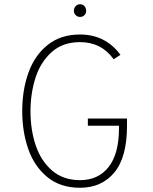

<svg xmlns="http://www.w3.org/2000/svg" viewBox="-20 -875 721 907"><path d="M85 -350Q85 -450 114.5 -532Q144 -614 205.5 -663Q267 -712 358 -712Q478 -712 549 -616L517 -595Q459 -676 358 -676Q276 -676 223.5 -628.5Q171 -581 147.5 -507Q124 -433 124 -350Q124 -261 149 -187.5Q174 -114 226.5 -69Q279 -24 358 -24Q444 -24 493 -86Q542 -148 542 -269V-281H395V-315H580V-281Q580 -132 520 -60Q460 12 358 12Q265 12 203.5 -38.5Q142 -89 113.5 -171Q85 -253 85 -350ZM329 -824Q329 -837 337.5 -846Q346 -855 358 -855Q371 -855 379 -846Q387 -837 387 -824Q387 -812 379 -803.5Q371 -795 358 -795Q346 -795 337.5 -803.5Q329 -812 329 -824Z"/></svg>

Font: Overpass Thin
Style: Regular
Weight: 100
Designer: Delve Withrington, Thomas Jockin
Foundry: Delve Fonts
Version: Version 3.000;DELV;Overpass